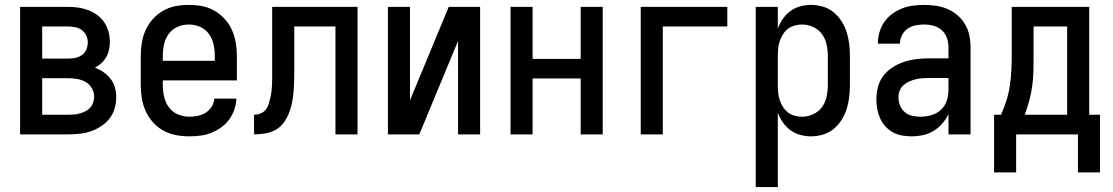

<svg xmlns="http://www.w3.org/2000/svg" viewBox="-20 -548 4540 783"><path d="M62 0V-520H258Q279 -520 300 -517Q321 -514 340.5 -506.5Q360 -499 377 -486.5Q394 -474 405.5 -456.5Q417 -439 422.5 -418.5Q428 -398 428 -377Q428 -361 424.5 -345Q421 -329 413 -315Q405 -301 393 -290Q381 -279 367 -272Q386 -265 402.5 -253.5Q419 -242 431 -226.5Q443 -211 448.5 -191.5Q454 -172 454 -152Q454 -129 447.5 -106Q441 -83 426.5 -64.5Q412 -46 392 -33Q372 -20 350 -12.5Q328 -5 304.5 -2.5Q281 0 258 0ZM152 -309H258Q273 -309 287.5 -312Q302 -315 314 -323.5Q326 -332 332 -346Q338 -360 338 -375Q338 -390 331.5 -403.5Q325 -417 313.5 -425.5Q302 -434 287.5 -437Q273 -440 258 -440H152ZM152 -80H258Q270 -80 282 -81Q294 -82 306 -85.5Q318 -89 329 -94.5Q340 -100 348 -109Q356 -118 360 -130Q364 -142 364 -154Q364 -172 354.5 -188.5Q345 -205 329 -214Q313 -223 294.5 -226Q276 -229 258 -229H152Z M752 8Q725 8 698 3Q671 -2 647 -15Q623 -28 604.5 -48.5Q586 -69 574.5 -94Q563 -119 558.5 -146Q554 -173 554 -200V-320Q554 -347 558.5 -374Q563 -401 574 -425.5Q585 -450 603.5 -470.5Q622 -491 645.5 -504.5Q669 -518 696 -523Q723 -528 750 -528Q777 -528 804 -523Q831 -518 854.5 -504.5Q878 -491 896.5 -470.5Q915 -450 926 -425.5Q937 -401 941.5 -374Q946 -347 946 -320V-220H644V-200Q644 -176 649.5 -152.5Q655 -129 669 -110Q683 -91 705.5 -81.5Q728 -72 752 -72Q769 -72 786.5 -75.5Q804 -79 819 -88.5Q834 -98 843.5 -113.5Q853 -129 854 -146H944Q943 -123 935.5 -101Q928 -79 914.5 -60.5Q901 -42 882 -28.5Q863 -15 842 -6.5Q821 2 798 5Q775 8 752 8ZM856 -300V-320Q856 -344 851 -367Q846 -390 832 -409.5Q818 -429 796 -438.5Q774 -448 750 -448Q726 -448 704 -438.5Q682 -429 668 -409.5Q654 -390 649 -367Q644 -344 644 -320V-300Z M1016 0V-80Q1029 -80 1042 -85Q1055 -90 1063.5 -100.5Q1072 -111 1076 -124.5Q1080 -138 1083 -151Q1086 -164 1087.5 -178Q1089 -192 1089.5 -205.5Q1090 -219 1090 -232.5Q1090 -246 1090 -260V-520H1438V0H1348V-440H1180V-261Q1180 -238 1179.5 -216Q1179 -194 1177 -171.5Q1175 -149 1170.5 -127Q1166 -105 1157.5 -84.5Q1149 -64 1135.5 -46Q1122 -28 1102 -17.5Q1082 -7 1060 -3.5Q1038 0 1016 0Z M1562 0V-520H1652V-139L1810 -520H1938V0H1848V-381L1690 0Z M2062 0V-520H2152V-308H2348V-520H2438V0H2348V-228H2152V0Z M2593 0V-520H2946V-440H2683V0Z M3062 215V-520H3152V-432Q3160 -453 3173 -471.5Q3186 -490 3203.5 -503Q3221 -516 3243 -522Q3265 -528 3287 -528Q3312 -528 3336 -521Q3360 -514 3379 -498.5Q3398 -483 3411.5 -462Q3425 -441 3432.5 -417.5Q3440 -394 3443 -369.5Q3446 -345 3446 -320V-200Q3446 -175 3443 -150.5Q3440 -126 3432.5 -102.5Q3425 -79 3411.5 -58Q3398 -37 3379 -21.5Q3360 -6 3336 1Q3312 8 3287 8Q3265 8 3243 2Q3221 -4 3203.5 -17Q3186 -30 3173 -48.5Q3160 -67 3152 -88V215ZM3251 -72Q3274 -72 3296 -82Q3318 -92 3332 -111Q3346 -130 3351 -153.5Q3356 -177 3356 -200V-320Q3356 -343 3351 -366.5Q3346 -390 3332 -409Q3318 -428 3296 -438Q3274 -448 3251 -448Q3236 -448 3221 -444Q3206 -440 3193.5 -430.5Q3181 -421 3173 -408Q3165 -395 3160 -380.5Q3155 -366 3153.5 -350.5Q3152 -335 3152 -320V-200Q3152 -185 3153.5 -169.5Q3155 -154 3160 -139.5Q3165 -125 3173 -112Q3181 -99 3193.5 -89.5Q3206 -80 3221 -76Q3236 -72 3251 -72Z M3697 8Q3678 8 3658 4.5Q3638 1 3621 -8.5Q3604 -18 3590.5 -33Q3577 -48 3569 -66Q3561 -84 3557.5 -103.5Q3554 -123 3554 -143Q3554 -168 3560.5 -193.5Q3567 -219 3583 -239.5Q3599 -260 3621 -274Q3643 -288 3667.5 -296Q3692 -304 3717.5 -307Q3743 -310 3769 -310H3848V-355Q3848 -375 3841.5 -393.5Q3835 -412 3820.5 -425Q3806 -438 3787 -443Q3768 -448 3749 -448Q3731 -448 3713.5 -444.5Q3696 -441 3681.5 -431Q3667 -421 3658.5 -404.5Q3650 -388 3650 -370H3560V-371Q3560 -394 3566.5 -416.5Q3573 -439 3586 -458Q3599 -477 3618 -491Q3637 -505 3658.5 -513.5Q3680 -522 3702.5 -525Q3725 -528 3749 -528Q3773 -528 3797 -524.5Q3821 -521 3843.5 -511.5Q3866 -502 3884.5 -486Q3903 -470 3915.5 -449Q3928 -428 3933 -404Q3938 -380 3938 -355V0H3848V-83Q3838 -62 3822.5 -44Q3807 -26 3787 -14Q3767 -2 3744 3Q3721 8 3697 8ZM3733 -72Q3755 -72 3777 -78Q3799 -84 3816 -99Q3833 -114 3840.5 -136Q3848 -158 3848 -180V-230H3769Q3755 -230 3741 -229Q3727 -228 3713.5 -224.5Q3700 -221 3687.5 -215.5Q3675 -210 3664.5 -200.5Q3654 -191 3649 -178Q3644 -165 3644 -151Q3644 -134 3650.5 -118Q3657 -102 3669.5 -91Q3682 -80 3699 -76Q3716 -72 3733 -72Z M4034 155V-80H4062Q4075 -108 4084.5 -138.5Q4094 -169 4098.5 -200Q4103 -231 4104.5 -262.5Q4106 -294 4106 -325V-520H4422V-80H4466V155H4376V0H4124V155ZM4159 -80H4332V-440H4195V-325Q4195 -294 4194.5 -262.5Q4194 -231 4190 -200.5Q4186 -170 4178 -139.5Q4170 -109 4159 -80Z"/></svg>

Font: Iosevka SS10 Medium
Style: Regular
Weight: 500
Monospace: yes
Designer: Belleve Invis
Foundry: Belleve Invis
Version: Version 28.0.6; ttfautohint (v1.8.4)